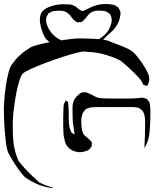

<svg xmlns="http://www.w3.org/2000/svg" viewBox="-30 -974 803 990"><path d="M176 -19Q155 -27 135.5 -37.5Q116 -48 98 -61Q83 -76 65.5 -100.5Q48 -125 33.5 -149.5Q19 -174 11 -189Q4 -212 1 -236.5Q-2 -261 -4 -283Q-6 -298 -7.5 -325Q-9 -352 -9.5 -378.5Q-10 -405 -10 -420Q-10 -431 -7.5 -463Q-5 -495 0.5 -532.5Q6 -570 14.5 -602Q23 -634 34 -645Q42 -656 50 -666Q58 -676 68 -685Q79 -695 90.5 -704.5Q102 -714 115 -721Q124 -730 147 -737.5Q170 -745 200.5 -751.5Q231 -758 261 -762.5Q291 -767 314 -770Q337 -773 346 -774Q357 -776 384 -776Q411 -776 442.5 -774.5Q474 -773 501 -769.5Q528 -766 539 -759Q554 -753 577 -744.5Q600 -736 622.5 -726Q645 -716 660 -702Q675 -687 691.5 -664.5Q708 -642 721 -619.5Q734 -597 738 -582Q739 -575 739.5 -567Q740 -559 738 -552L734 -542Q733 -541 732 -536.5Q731 -532 729 -532Q728 -531 725 -532Q722 -533 721 -533Q719 -534 715.5 -534.5Q712 -535 710 -536Q709 -537 708 -539.5Q707 -542 706 -543L697 -560Q685 -575 665.5 -594.5Q646 -614 625.5 -632.5Q605 -651 590 -662Q568 -674 542.5 -682.5Q517 -691 494 -697Q472 -702 450.5 -704.5Q429 -707 407 -708Q398 -710 366 -702Q334 -694 291 -680Q248 -666 204.5 -649.5Q161 -633 129 -618.5Q97 -604 88 -595Q79 -586 71 -561.5Q63 -537 56.5 -506Q50 -475 45.5 -443.5Q41 -412 38.5 -387.5Q36 -363 36 -354Q36 -339 36 -309Q36 -279 38.5 -249Q41 -219 46 -204Q49 -189 54 -174Q59 -159 65 -145Q76 -130 95.5 -108.5Q115 -87 136.5 -66.5Q158 -46 173 -33Q198 -20 228 -11L242 -6Q247 -4 247 -4Q247 -4 242 -4Q239 -4 236.5 -4.5Q234 -5 231 -5Q218 -7 204 -11Q190 -15 176 -19ZM745 -353Q744 -331 741.5 -298Q739 -265 730 -242Q725 -228 719 -218Q719 -217 717 -214Q715 -211 715 -211Q715 -211 715 -213V-224Q715 -235 716 -245.5Q717 -256 717 -266Q718 -288 718 -310Q718 -332 718 -354Q717 -365 716 -374.5Q715 -384 710 -393Q709 -395 708 -398Q707 -401 705 -403Q702 -406 698 -408Q695 -410 692.5 -413Q690 -416 687 -417Q684 -419 680.5 -419Q677 -419 674 -420Q664 -422 653 -422Q642 -422 631 -422H520Q499 -422 478.5 -422Q458 -422 437 -420Q431 -419 424 -416Q421 -415 417 -413.5Q413 -412 411 -410Q409 -409 407.5 -406Q406 -403 404 -401L397 -392Q396 -390 395 -386.5Q394 -383 393 -380Q389 -367 389 -352.5Q389 -338 390 -324Q391 -315 392.5 -305.5Q394 -296 398 -288Q404 -276 414.5 -268.5Q425 -261 434 -251Q436 -249 439 -246Q442 -243 443 -241Q444 -239 443.5 -235Q443 -231 443 -229Q443 -227 443.5 -224.5Q444 -222 443 -220Q442 -218 440 -216Q438 -214 436 -212Q435 -210 433.5 -207.5Q432 -205 430 -203Q423 -198 414.5 -195.5Q406 -193 398 -191Q376 -186 351.5 -195Q327 -204 313 -225Q308 -233 305 -244Q302 -255 300 -265Q297 -280 297 -295Q297 -310 296 -326Q296 -347 296 -368.5Q296 -390 297 -411Q297 -420 298 -429Q299 -438 303 -445Q305 -447 305.5 -449.5Q306 -452 307 -453Q307 -456 308 -456Q310 -456 311 -455Q312 -454 313 -453Q315 -452 317.5 -450.5Q320 -449 321 -448Q322 -447 321.5 -445.5Q321 -444 321 -442Q322 -438 322.5 -434Q323 -430 323 -426Q325 -404 324.5 -370.5Q324 -337 329 -314Q330 -310 332 -306.5Q334 -303 335 -299L338 -291Q340 -290 342 -289Q344 -288 345 -286Q347 -285 349 -284Q351 -283 352 -282Q354 -280 355 -280Q356 -281 355 -281.5Q354 -282 354 -283L353 -293Q351 -305 349.5 -316.5Q348 -328 346 -340Q345 -354 344.5 -368Q344 -382 344 -396Q344 -408 344 -422Q344 -436 348 -448Q351 -459 358 -468Q365 -477 373 -484Q376 -487 382 -491.5Q388 -496 392 -497Q394 -498 398 -497.5Q402 -497 405 -498Q407 -498 409.5 -498.5Q412 -499 413 -498Q418 -497 423.5 -494.5Q429 -492 433 -490Q443 -486 452.5 -480.5Q462 -475 472 -471Q489 -467 506.5 -466.5Q524 -466 541 -466H637Q651 -466 665 -467Q679 -468 693 -469Q696 -470 699.5 -470.5Q703 -471 707 -470Q710 -470 713.5 -468.5Q717 -467 720 -466Q722 -465 724.5 -465Q727 -465 728 -463Q730 -462 731 -460Q732 -458 733 -456Q735 -454 737 -451.5Q739 -449 740 -446Q742 -444 742 -440Q742 -436 743 -433Q746 -414 745.5 -394Q745 -374 745 -353ZM576 -850Q566 -832 552 -817Q545 -810 536.5 -803Q528 -796 520 -788Q508 -776 496.5 -764Q485 -752 471 -742Q456 -727 425.5 -719.5Q395 -712 364.5 -710.5Q334 -709 319 -712Q304 -715 282 -724.5Q260 -734 239 -747.5Q218 -761 205 -776Q197 -788 191.5 -802Q186 -816 182 -830Q178 -845 176 -861Q174 -877 178 -893Q179 -895 179.5 -898Q180 -901 181 -903Q187 -916 198.5 -924.5Q210 -933 223 -938Q263 -954 306 -952Q314 -952 323.5 -951.5Q333 -951 340 -949Q345 -948 350.5 -945Q356 -942 360 -940Q366 -936 371.5 -930.5Q377 -925 384 -922Q386 -921 390 -919Q394 -917 396 -917Q399 -917 403.5 -919.5Q408 -922 411 -923Q422 -928 432.5 -933.5Q443 -939 455 -943Q477 -951 502 -953Q527 -955 549 -950Q552 -949 555.5 -949Q559 -949 562 -947Q564 -946 567 -944Q570 -942 573 -940Q575 -939 576.5 -938.5Q578 -938 579 -936Q581 -934 583 -930.5Q585 -927 586 -924Q587 -923 588 -921Q589 -919 590 -917Q592 -909 591 -899.5Q590 -890 588 -882Q585 -866 576 -850ZM544 -886Q543 -890 541 -894.5Q539 -899 536 -903L530 -907Q524 -911 519.5 -913.5Q515 -916 508 -917Q492 -920 471.5 -919Q451 -918 436 -907Q426 -900 418 -888.5Q410 -877 400 -868Q398 -867 395.5 -864.5Q393 -862 391 -861Q389 -860 385.5 -860Q382 -860 380 -860Q378 -860 374 -859Q370 -858 368 -859Q366 -860 363.5 -862Q361 -864 359 -865Q357 -867 354 -869Q351 -871 349 -872Q342 -880 336 -889Q330 -898 321 -905Q307 -917 287 -918.5Q267 -920 249 -917Q242 -916 237.5 -914Q233 -912 227 -909Q226 -908 224 -907.5Q222 -907 220 -905Q219 -904 218 -902Q217 -900 216 -898Q215 -895 212.5 -891.5Q210 -888 209 -885Q208 -881 208 -874.5Q208 -868 208 -863Q209 -855 212 -847Q215 -839 218 -832Q238 -790 282 -768Q297 -758 322.5 -753Q348 -748 373 -747.5Q398 -747 413 -750Q442 -753 467 -765Q490 -776 508.5 -793.5Q527 -811 537 -833Q540 -841 542.5 -849Q545 -857 546 -864Q547 -871 544 -886Z"/></svg>

Font: Rubik Vinyl
Style: Regular
Weight: 400
Designer: Hubert and Fischer, NaN
Foundry: Hubert and Fischer, NaN
Version: Version 2.200